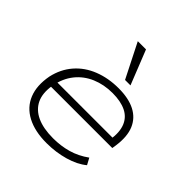

<svg xmlns="http://www.w3.org/2000/svg" viewBox="-200 -912 1075 1075"><g transform="rotate(45 337.5 -374.5)"><path d="M328 8Q235 8 172.5 -25Q110 -58 85 -120Q60 -182 76 -267Q92 -339 136.5 -390.5Q181 -442 248.5 -468.5Q316 -495 397 -495Q476 -495 527.5 -468.5Q579 -442 601 -390Q623 -338 612 -259L608 -233H102L108 -275H592L566 -259Q576 -325 558.5 -368Q541 -411 498.5 -431.5Q456 -452 392 -452Q324 -452 267.5 -428Q211 -404 174 -357.5Q137 -311 125 -246L124 -241Q113 -174 134.5 -129Q156 -84 206.5 -60.5Q257 -37 335 -37Q396 -37 450.5 -52.5Q505 -68 555 -104L576 -65Q534 -30 467.5 -11Q401 8 328 8ZM389 -553 286 -757H351L432 -553Z"/></g></svg>

Font: Nunito Sans 10pt Expanded ExtraLight
Style: Italic
Weight: 250
Width: 7
Italic angle: -9°
Designer: Vernon Adams
Foundry: Vernon Adams
Version: Version 3.101;gftools[0.9.27]